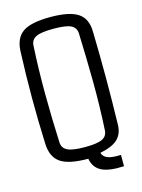

<svg xmlns="http://www.w3.org/2000/svg" viewBox="-119 -773 688 929"><g transform="rotate(-15 225.0 -309.0)"><path d="M384.3 29.3V85.9Q309.6 89.8 272.2 71Q234.9 52.2 226.6 6.3Q129.4 6.3 88.1 -22.5Q46.9 -51.3 44.4 -117.2Q39.6 -235.8 39.6 -348.9Q39.6 -461.9 44.4 -580.6Q46.9 -646.5 87.9 -675Q128.9 -703.6 226.1 -703.6Q322.8 -703.6 365 -675Q407.2 -646.5 407.7 -580.6Q410.6 -461.4 410.6 -348.6Q410.6 -235.8 407.7 -117.2Q407.2 -71.3 379.9 -44.7Q352.5 -18.1 290.5 -6.3Q296.4 14.6 318.6 22.9Q340.8 31.2 384.3 29.3ZM226.1 -52.2Q288.6 -52.2 313.5 -64.7Q338.4 -77.1 339.8 -105.5Q346.7 -227.5 345.5 -350.6Q344.2 -473.6 339.8 -591.8Q338.4 -620.6 313.5 -632.8Q288.6 -645 226.1 -645Q164.6 -645 139.2 -632.8Q113.8 -620.6 112.3 -591.8Q105.5 -473.6 106.2 -350.6Q106.9 -227.5 112.3 -105.5Q113.8 -77.1 139.2 -64.7Q164.6 -52.2 226.1 -52.2Z"/></g></svg>

Font: Agdasima
Style: Regular
Weight: 400
Width: 3
Designer: The DocRepair Project, Patric King
Foundry: Google
Version: Version 2.002